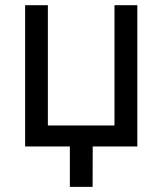

<svg xmlns="http://www.w3.org/2000/svg" viewBox="-20 -566 628 742"><path d="M77.1 0V-545.9H165V-81.1H422.4V-545.9H510.7V0ZM250 156.2V-31.2H338.4L337.9 156.2Z"/></svg>

Font: Inter-Regular
Style: Regular
Weight: 400
Designer: Rasmus Andersson
Foundry: rsms
Version: Version 4.000;git-a52131595